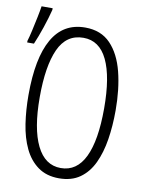

<svg xmlns="http://www.w3.org/2000/svg" viewBox="-101 -851 689 922"><g transform="rotate(10 244.0 -389.5)"><path d="M251 10Q190 10 148.5 -20Q107 -50 82.5 -101.5Q58 -153 48 -219.5Q38 -286 38 -359Q38 -539 91 -632Q144 -725 251 -725Q328 -725 374.5 -676.5Q421 -628 442 -545Q463 -462 463 -358Q463 -283 452.5 -216.5Q442 -150 418 -99Q394 -48 353 -19Q312 10 251 10ZM251 -40Q329 -40 368 -121Q407 -202 407 -358Q407 -512 368 -593.5Q329 -675 251 -675Q168 -675 130.5 -592.5Q93 -510 93 -358Q93 -205 133.5 -122.5Q174 -40 251 -40ZM-12 -614Q-6 -633 1.5 -666.5Q9 -700 16 -734Q23 -768 26 -789H80V-781Q70 -741 53.5 -692Q37 -643 21 -606H-12Z"/></g></svg>

Font: Noto Sans Mono ExtraCondensed Light
Style: Regular
Weight: 300
Width: 2
Designer: Monotype Design Team
Foundry: Monotype Imaging Inc.
Version: Version 2.014; ttfautohint (v1.8.4.7-5d5b)